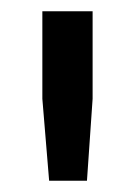

<svg xmlns="http://www.w3.org/2000/svg" viewBox="-20 -750 240 340"><path d="M134 -430 144 -575V-730H55V-575L67 -430Z"/></svg>

Font: Tekne LDO Light
Style: Regular
Weight: 300
Monospace: yes
Designer: Alessio Laiso, Mario Rullo, Paolo Rosset
Foundry: Alessio Laiso
Version: Version 1.000;hotconv 1.0.109;makeotfexe 2.5.65596